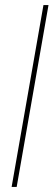

<svg xmlns="http://www.w3.org/2000/svg" viewBox="-20 -740 212 760"><path d="M26 0 152 -720H172L46 0Z"/></svg>

Font: DM Sans 10pt Thin
Style: Italic
Weight: 250
Italic angle: -10°
Version: Version 4.004;gftools[0.9.30]